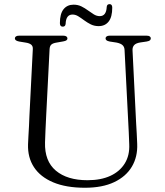

<svg xmlns="http://www.w3.org/2000/svg" viewBox="-20 -868 776 904"><path d="M584 -289.5 566.5 -632Q566 -647 557.2 -655.2Q548.5 -663.5 529 -667.5L496.5 -672.5Q484.5 -675 480.8 -678.8Q477 -682.5 477 -687.5Q477 -693 482 -696.5Q487 -700 495.5 -700H671Q680.5 -700 685.2 -696.5Q690 -693 690 -687.5Q690 -682 686 -678.2Q682 -674.5 670.5 -672.5L640 -668Q619 -664.5 611 -654.8Q603 -645 604 -630.5L621 -287.5Q622.5 -263 623.8 -239.5Q625 -216 626 -190.5Q628.5 -130 601 -83.5Q573.5 -37 517.8 -10.5Q462 16 380 16Q291 16 230.5 -9.5Q170 -35 140 -80.8Q110 -126.5 112 -188.5Q112.5 -203.5 113.8 -226.2Q115 -249 116.5 -274.2Q118 -299.5 118.5 -321L134.5 -636.5Q135.5 -650.5 126.8 -657.8Q118 -665 100.5 -667.5L70 -672.5Q50 -676.5 50 -687Q50 -693 55 -696.5Q60 -700 69.5 -700H278.5Q287.5 -700 292.5 -696.5Q297.5 -693 297.5 -687Q297.5 -682 293.2 -678.5Q289 -675 277.5 -673L246.5 -667.5Q230 -665 222.2 -658.5Q214.5 -652 213.5 -637.5L197.5 -324.5Q195.5 -286 194.2 -255.2Q193 -224.5 192 -197.5Q189.5 -109.5 243 -64.5Q296.5 -19.5 392 -19.5Q455 -19.5 499.5 -40Q544 -60.5 567.5 -98.5Q591 -136.5 588.5 -189Q587.5 -223 586.2 -246.2Q585 -269.5 584 -289.5ZM444.5 -745Q424 -745 407.5 -753.2Q391 -761.5 376.5 -772.2Q362 -783 348.8 -791.2Q335.5 -799.5 321.5 -799.5Q290.5 -799.5 289 -755.5Q287.5 -742.5 275.5 -742.5Q262 -742.5 262 -759Q262 -803 279.2 -824.5Q296.5 -846 326.5 -846Q347 -846 363.5 -837.8Q380 -829.5 394.2 -819Q408.5 -808.5 422 -800.2Q435.5 -792 449.5 -792Q480.5 -792 482.5 -835.5Q483.5 -848.5 496 -848.5Q508.5 -848.5 508.5 -832Q508.5 -788 491.5 -766.5Q474.5 -745 444.5 -745Z"/></svg>

Font: Fraunces Light
Style: Regular
Weight: 300
Version: Version 1.000;[b76b70a41]